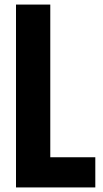

<svg xmlns="http://www.w3.org/2000/svg" viewBox="-20 -820 450 840"><path d="M50 0V-800H200V-132H397V0Z"/></svg>

Font: Big Shoulders Text Thin Black
Style: Regular
Weight: 900
Version: Version 2.002